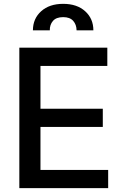

<svg xmlns="http://www.w3.org/2000/svg" viewBox="-20 -974 643 994"><path d="M80.1 0V-727.1H535.6V-632.8H189.5V-411.1H512.2V-316.9H189.5V-94.2H540V0ZM150.4 -816.9Q150.4 -877.4 193.1 -915.8Q235.8 -954.1 307.1 -954.1Q378.4 -954.1 420.9 -915.8Q463.4 -877.4 463.4 -816.9H376.5Q376 -846.7 358.9 -866Q341.8 -885.3 307.1 -885.3Q271 -885.3 254.2 -865.7Q237.3 -846.2 237.8 -816.9Z"/></svg>

Font: Karasuma Gothic
Style: Regular
Weight: 500
Designer: Rasmus Andersson / Ryoko Nishizuka
Foundry: Genbu
Version: Version 1.00